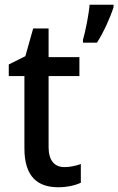

<svg xmlns="http://www.w3.org/2000/svg" viewBox="-20 -780 499 810"><path d="M459 -750V-760H358C355 -721 340 -645 330 -612V-600H389C417 -643 447 -710 459 -750ZM252 -75C210 -75 185 -103 185 -159V-459H315V-539H185V-660H120L87 -543L17 -508V-459H83V-154C83 -32 141 10 226 10C263 10 297 2 321 -9V-88C302 -81 276 -75 252 -75Z"/></svg>

Font: Noto Sans Khmer SemiCondensed Medium
Style: Regular
Weight: 500
Width: 4
Designer: Danh Hong and the Monotype Design Team
Foundry: Monotype Imaging Inc.
Version: Version 2.004